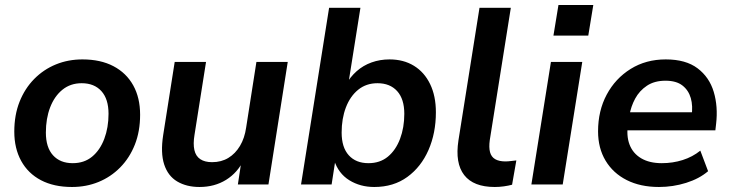

<svg xmlns="http://www.w3.org/2000/svg" viewBox="-20 -736 2912 766"><path d="M267 10Q195 10 143.5 -17Q92 -44 64.5 -94Q37 -144 37 -211Q37 -277 58 -330Q79 -383 116.5 -421Q154 -459 203 -479Q252 -499 309 -499Q381 -499 432.5 -472Q484 -445 511.5 -395.5Q539 -346 539 -278Q539 -212 518 -159Q497 -106 459.5 -68Q422 -30 373 -10Q324 10 267 10ZM270 -85Q316 -85 347.5 -111Q379 -137 396 -182Q413 -227 413 -282Q413 -341 384.5 -372.5Q356 -404 306 -404Q261 -404 229 -378Q197 -352 180 -307.5Q163 -263 163 -207Q163 -148 191.5 -116.5Q220 -85 270 -85Z M776 10Q724 10 687 -12Q650 -34 635 -80Q620 -126 631 -197L677 -489H802L756 -198Q750 -162 755.5 -137.5Q761 -113 779 -101Q797 -89 826 -89Q863 -89 891 -106Q919 -123 937.5 -154Q956 -185 962 -227L1003 -489H1128L1051 0H929L944 -99H953Q928 -47 882 -18.5Q836 10 776 10Z M1473 10Q1417 10 1373.5 -17Q1330 -44 1313 -97H1318L1303 0H1181L1293 -705H1418L1369 -397H1359Q1377 -429 1403 -452Q1429 -475 1462.5 -487Q1496 -499 1534 -499Q1590 -499 1631.5 -473.5Q1673 -448 1696 -400.5Q1719 -353 1719 -288Q1719 -205 1689.5 -137.5Q1660 -70 1605 -30Q1550 10 1473 10ZM1450 -85Q1496 -85 1527.5 -111Q1559 -137 1576 -182Q1593 -227 1593 -282Q1593 -341 1564.5 -372.5Q1536 -404 1486 -404Q1441 -404 1409 -378Q1377 -352 1360 -307.5Q1343 -263 1343 -207Q1343 -148 1371.5 -116.5Q1400 -85 1450 -85Z M1954 10Q1869 10 1832 -37.5Q1795 -85 1809 -176L1893 -705H2018L1934 -177Q1930 -148 1935 -129Q1940 -110 1955.5 -101Q1971 -92 1996 -92Q2007 -92 2018 -93.5Q2029 -95 2040 -96L2023 1Q2008 5 1990 7.5Q1972 10 1954 10Z M2188 -594 2208 -716H2347L2327 -594ZM2100 0 2178 -489H2303L2225 0Z M2609 10Q2535 10 2480.5 -17.5Q2426 -45 2396 -95Q2366 -145 2366 -212Q2366 -294 2400.5 -358.5Q2435 -423 2496 -461Q2557 -499 2636 -499Q2716 -499 2763 -463.5Q2810 -428 2827.5 -369.5Q2845 -311 2837 -242L2834 -216H2466L2476 -288H2756L2739 -273Q2745 -313 2736 -344.5Q2727 -376 2702.5 -395Q2678 -414 2635 -414Q2591 -414 2561 -394Q2531 -374 2514 -342.5Q2497 -311 2491 -275L2486 -244Q2478 -195 2491.5 -159.5Q2505 -124 2538 -104.5Q2571 -85 2620 -85Q2664 -85 2703.5 -97.5Q2743 -110 2774 -135L2805 -53Q2770 -23 2717.5 -6.5Q2665 10 2609 10Z"/></svg>

Font: Nunito Sans 12pt
Style: Bold Italic
Weight: 700
Italic angle: -9°
Designer: Vernon Adams
Foundry: Vernon Adams
Version: Version 3.101;gftools[0.9.27]